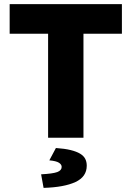

<svg xmlns="http://www.w3.org/2000/svg" viewBox="-20 -670 640 934"><path d="M214 0V-506H27V-650H573V-506H386V0ZM192 244 180 178Q237 175 258.5 167Q280 159 280 142Q280 130 266.5 121.5Q253 113 220 110L252 50Q295 53 323.5 60Q352 67 369.5 77.5Q387 88 394.5 102.5Q402 117 402 136Q402 190 347 215.5Q292 241 192 244Z"/></svg>

Font: Source Code Pro Black
Style: Regular
Weight: 900
Monospace: yes
Designer: Paul D. Hunt, Teo Tuominen
Foundry: Adobe Systems Incorporated
Version: Version 2.030;PS 1.000;hotconv 16.6.51;makeotf.lib2.5.65220